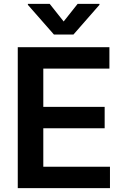

<svg xmlns="http://www.w3.org/2000/svg" viewBox="-20 -971 648 991"><path d="M547.6 0H71.7V-727.3H544.7V-616.8H203.5V-419.4H520.2V-308.9H203.5V-110.4H547.6ZM359 -792.6H258.5L123.9 -946V-951H236.5L308.6 -860.1L380.7 -951H493.3V-946Z"/></svg>

Font: Linik Sans SemiBold
Style: Regular
Weight: 600
Designer: Fonts by Rasmus Andersson / Changes by Cristiano Sobral with parts from Marc Monis
Foundry: rsms
Version: Version 3.020; ttfautohint (v1.6)